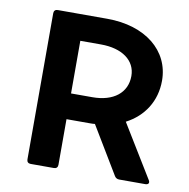

<svg xmlns="http://www.w3.org/2000/svg" viewBox="-73 -696 757 768"><g transform="rotate(10 305.5 -312.5)"><path d="M577.1 -18.6 446.3 -232.4C517.6 -269.5 560.5 -335.9 560.5 -418.9C560.5 -541 457 -625 301.8 -625H100.6C90.8 -625 85 -619.1 85 -609.4V-15.6C85 -5.9 90.8 0 100.6 0H195.3C205.1 0 210.9 -5.9 210.9 -15.6V-201.2H304.7C312.5 -201.2 319.3 -201.2 326.2 -202.1L441.4 -10.7C445.3 -3.9 452.1 0 460 0H566.4C579.1 0 584 -7.8 577.1 -18.6ZM210.9 -519.5H294.9C380.9 -519.5 436.5 -479.5 436.5 -416C436.5 -347.7 382.8 -305.7 297.9 -305.7H210.9Z"/></g></svg>

Font: Ed Sans Neue SemiBold
Style: Regular
Weight: 600
Designer: Stephen Hutchings
Version: Version 1.004;PS 001.004;hotconv 1.0.88;makeotf.lib2.5.64775